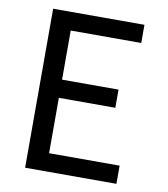

<svg xmlns="http://www.w3.org/2000/svg" viewBox="-82 -805 765 874"><g transform="rotate(10 300.0 -367.5)"><path d="M93 0V-735H515V-651H189V-424H450V-340H189V-84H515V0Z"/></g></svg>

Font: Iosevka Aile Medium
Style: Regular
Weight: 500
Designer: Belleve Invis
Foundry: Belleve Invis
Version: Version 27.3.5; ttfautohint (v1.8.4)